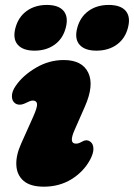

<svg xmlns="http://www.w3.org/2000/svg" viewBox="-20 -722 529 758"><path d="M279.5 -155Q285.5 -155 290.2 -156.5Q295 -158 304.5 -163Q323.5 -174 338.5 -161Q348.5 -152.5 348.8 -134.5Q349 -116.5 335.5 -91Q309.5 -43.5 261.8 -14.2Q214 15 153 15Q100 15 73.2 -8Q46.5 -31 44.5 -69.8Q42.5 -108.5 63.5 -155L111 -261Q128 -299 126.2 -312Q124.5 -325 109.5 -325Q103 -325 96.8 -322.2Q90.5 -319.5 81 -315Q67.5 -308.5 57.2 -308.8Q47 -309 40 -314Q27.5 -322.5 27 -341.5Q26.5 -360.5 42 -383Q70 -424 121.8 -454.5Q173.5 -485 231.5 -485Q304 -485 328.2 -435.5Q352.5 -386 315 -301L274.5 -209Q250.5 -155 279.5 -155ZM116.5 -522Q70.5 -522 50 -545.5Q29.5 -569 41 -612Q52.5 -655 85.5 -678.8Q118.5 -702.5 165 -702.5Q211.5 -702.5 231.2 -678.8Q251 -655 239.5 -612Q228.5 -569.5 195.8 -545.8Q163 -522 116.5 -522ZM360.5 -522Q314.5 -522 294 -545.5Q273.5 -569 285 -612Q296.5 -655 329.5 -678.8Q362.5 -702.5 409 -702.5Q456.5 -702.5 476.5 -678.8Q496.5 -655 485 -612Q474 -569.5 441 -545.8Q408 -522 360.5 -522Z"/></svg>

Font: Fraunces 9pt S100 Black
Style: Italic
Weight: 900
Italic angle: -16°
Version: Version 1.000; ttfautohint (v1.8.3)